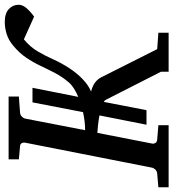

<svg xmlns="http://www.w3.org/2000/svg" viewBox="4 -746 727 805"><g transform="rotate(-90 367.5 -343.5)"><path d="M750 -628.9Q750 -611.8 735.1 -595Q720.2 -578.1 700.2 -564L605 -606.9Q573.2 -580.6 554.7 -549.1Q536.1 -517.6 521 -483.6Q505.9 -449.7 483.9 -416Q462.4 -383.3 437 -359.4Q411.6 -335.4 386.2 -325.2Q412.1 -318.4 425.8 -307.1Q439.5 -295.9 446.8 -280.8L564 -47.9L632.8 -43V0H469.2V-32.2L351.1 -264.2Q347.7 -269 342.8 -272L308.1 -92.8H247.1L286.1 -290Q265.1 -293.9 244.6 -296.1Q224.1 -298.3 212.9 -298.8L168 -68.8Q166.5 -62.5 170.4 -55.7Q174.3 -48.8 185.1 -47.9L245.1 -43V0H-15.1V-43L42 -47.9Q52.7 -48.8 59.1 -55.7Q65.4 -62.5 66.9 -68.8L171.9 -602.1Q173.3 -608.9 169.9 -615.7Q166.5 -622.6 155.8 -623L102.1 -627.9V-670.9H365.2V-627.9L298.8 -623Q288.6 -622.6 281.5 -615.7Q274.4 -608.9 272.9 -602.1L224.1 -350.1Q259.8 -350.1 299.8 -358.9L340.8 -570.8H401.9L363.8 -378.9Q383.8 -387.2 399.7 -397.5Q415.5 -407.7 424.8 -418.9Q448.2 -446.3 463.9 -476.3Q479.5 -506.3 493.9 -536.9Q508.3 -567.4 528.1 -596.9Q547.9 -626.5 580.1 -652.8Q601.6 -670.9 627.2 -679Q652.8 -687 678.2 -687Q713.4 -687 731.7 -670.2Q750 -653.3 750 -628.9Z"/></g></svg>

Font: Charis
Style: Italic
Weight: 400
Italic angle: -11°
Designer: Walt Agee, Miriam Martin, Annie Olsen, Victor Gaultney, Lorna Priest, Alan Ward, Bob Hallissy, Martin Hosken, Sharon Cor
Foundry: SIL Global
Version: Version 7.000